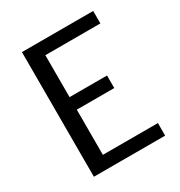

<svg xmlns="http://www.w3.org/2000/svg" viewBox="-162 -792 850 906"><g transform="rotate(-30 263.0 -339.5)"><path d="M176.3 -314.5V-68.4H476.1V0H87.9V-679.2H476.1V-611.3H176.3V-382.8H380.4V-314.5Z"/></g></svg>

Font: Molengo
Style: Regular
Weight: 400
Designer: moyogo
Foundry: moyogo
Version: Version 0.11; ttfautohint (v0.8) -G 32 -r 16 -x